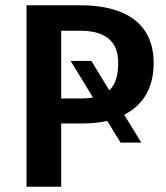

<svg xmlns="http://www.w3.org/2000/svg" viewBox="-20 -711 631 731"><path d="M565 -471C565 -618 462 -691 285 -691H81V0H213V-241H294C329 -241 361 -244 388 -251L439 -168H518L453 -274C525 -311 565 -376 565 -471ZM213 -336V-594H284C380 -594 430 -556 430 -471C430 -423 419 -388 396 -367L328 -479H249L334 -340C321 -337 304 -336 284 -336Z"/></svg>

Font: Fira Sans Medium
Style: Regular
Weight: 500
Designer: Carrois Corporate & Edenspiekermann AG
Foundry: Carrois Corporate GbR & Edenspiekermann AG
Version: Version 4.203